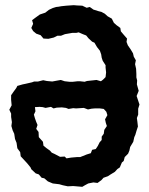

<svg xmlns="http://www.w3.org/2000/svg" viewBox="-20 -703 575 742"><path d="M298 19 263 16 242 17 223 13 209 9 184 6 165 -2 151 -14 141 -16 130 -29 118 -33 101 -49 98 -56 85 -72 73 -85 60 -99 58 -115 47 -130 44 -151 38 -166 35 -186 29 -199 24 -216 26 -231 23 -251V-264L16 -279L25 -296L23 -317V-335L32 -348L43 -363L47 -371L68 -377L78 -379L104 -385L112 -388H127L147 -393L161 -390L182 -388L198 -391L215 -394L230 -389L248 -387H262L280 -389H289L307 -387L316 -390L335 -392L353 -394L370 -389L378 -395L388 -405L390 -423L388 -442V-451L377 -468L373 -480L371 -493L366 -507L355 -521L345 -538L336 -542L322 -555L313 -566L300 -571L284 -578L275 -576H260L231 -571L216 -565H202L188 -558L167 -553L148 -554L137 -567L120 -573L108 -583L101 -595L108 -611L104 -625L116 -634L134 -647L155 -654L169 -665L184 -672L197 -676L206 -677L217 -679L236 -681L265 -683L277 -682L298 -681L315 -673L327 -676L341 -666L360 -660L372 -657L385 -650L396 -640L412 -631L420 -615L430 -606L445 -595L447 -582L457 -570L471 -554L469 -541L474 -528L485 -512L494 -497L497 -484L505 -470L502 -455L506 -437L507 -417V-404L510 -392L509 -377L516 -352L508 -332L519 -299L514 -283V-260L509 -247L511 -232L513 -214L508 -199L503 -182L499 -173L495 -155L483 -135L480 -121L475 -109L462 -96L458 -81L451 -75L443 -56L434 -50L424 -39L406 -28L397 -22L380 -16L372 -7L357 4L341 2L321 6L308 13ZM237 -91 255 -94 278 -96H290L315 -106L331 -111L336 -124L350 -127L358 -139L365 -153L373 -162V-175L381 -186L383 -201L393 -216L389 -228L386 -242L395 -258L391 -271L381 -282L366 -284H346L334 -283L320 -280L304 -286L274 -284L263 -285L245 -282L235 -286L219 -288L199 -287L187 -284L177 -290L156 -286L145 -289L133 -290L115 -289L117 -273L111 -260L115 -246L120 -232L125 -220L120 -205L129 -193L130 -173L146 -155L148 -140L159 -131L173 -121L180 -113L191 -108L212 -97L230 -98Z"/></svg>

Font: Winky Rough SemiBold
Style: Regular
Weight: 600
Designer: Simon Atzbach
Foundry: typofactur
Version: Version 1.206; ttfautohint (v1.8.4.7-5d5b)